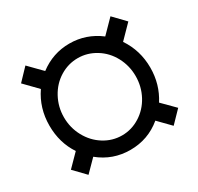

<svg xmlns="http://www.w3.org/2000/svg" viewBox="-137 -781 988 958"><g transform="rotate(-30 356.5 -302.5)"><path d="M538.6 -54.7Q460.9 9.8 358.9 9.8Q257.8 9.8 180.2 -53.7L114.7 12.7L51.3 -53.2L119.1 -122.1Q68.4 -198.2 68.4 -296.9Q68.4 -397.5 123 -477.1L51.3 -550.8L114.7 -617.2L186.5 -543.9Q263.7 -602.5 358.9 -602.5Q454.6 -602.5 532.2 -543.5L605 -617.7L669.4 -550.8L595.7 -475.6Q649.4 -396 649.4 -296.9Q649.4 -201.2 599.6 -123.5L669.4 -53.2L605 13.2ZM151.9 -296.9Q151.9 -236.8 179.9 -185.1Q208 -133.3 255.9 -103.5Q303.7 -73.7 358.9 -73.7Q414.1 -73.7 461.9 -103.8Q509.8 -133.8 537.4 -185.3Q564.9 -236.8 564.9 -296.9Q564.9 -356.4 537.4 -408Q509.8 -459.5 461.7 -489Q413.6 -518.6 358.9 -518.6Q303.7 -518.6 255.9 -489.3Q208 -460 179.9 -408.2Q151.9 -356.4 151.9 -296.9Z"/></g></svg>

Font: RobotoDraft
Style: Regular
Weight: 400
Version: Version 2.001101; 2014